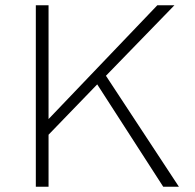

<svg xmlns="http://www.w3.org/2000/svg" viewBox="-20 -710 742 730"><path d="M116.2 0V-689.9H164.6V-257.3L578.1 -689.9H643.1L382.8 -421.9L660.2 0H600.6L349.6 -389.2L164.6 -197.8V0Z"/></svg>

Font: HK Grotesk Light Legacy
Style: Regular
Weight: 300
Designer: Alfredo Marco Pradil
Foundry: Hanken Design Co.
Version: Version 2.022;PS 002.022;hotconv 1.0.88;makeotf.lib2.5.64775